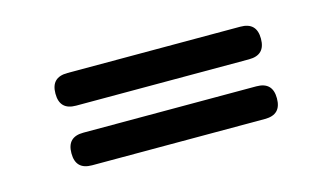

<svg xmlns="http://www.w3.org/2000/svg" viewBox="-40 -524 688 398"><g transform="rotate(-15 304.5 -325.0)"><path d="M490 -354C490 -354 490 -354 490 -354C513.5 -354 525 -365.5 525 -389C525 -389 525 -389 525 -389C525 -412.5 513.5 -424 490 -424C490 -424 119 -424 119 -424C119 -424 119 -424 119 -424C95.5 -424 84 -412.5 84 -389C84 -389 84 -389 84 -389C84 -365.5 95.5 -354 119 -354C119 -354 490 -354 490 -354ZM490 -226C490 -226 490 -226 490 -226C513.5 -226 525 -237.5 525 -261C525 -261 525 -261 525 -261C525 -284.5 513.5 -296 490 -296C490 -296 119 -296 119 -296C119 -296 119 -296 119 -296C95.5 -296 84 -284.5 84 -261C84 -261 84 -261 84 -261C84 -237.5 95.5 -226 119 -226C119 -226 490 -226 490 -226Z"/></g></svg>

Font: Jura-Fortis-Bold
Style: Bold
Weight: 500
Designer: Daniel Johnson, Alexei Vanyashin, Mirko Velimirovic
Foundry: Daniel Johnson
Version: ""